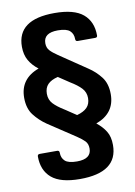

<svg xmlns="http://www.w3.org/2000/svg" viewBox="-90 -749 650 925"><g transform="rotate(-10 235.0 -286.5)"><path d="M226 118Q131 118 87.5 81Q44 44 44 -24Q44 -35 55 -35H140Q151 -35 151 -24Q151 2 167.5 17Q184 32 226 32Q296 32 296 -19Q296 -42 283 -55.5Q270 -69 246 -85L113 -173Q78 -197 53 -229.5Q28 -262 28 -314Q28 -407 121 -441Q92 -463 76 -491Q60 -519 60 -558Q60 -691 242 -691Q338 -691 382 -654Q426 -617 426 -549Q426 -539 415 -539H330Q319 -539 319 -550Q319 -576 302.5 -591Q286 -606 244 -606Q174 -606 174 -555Q174 -533 187 -519Q200 -505 224 -489L357 -399Q392 -376 417 -343.5Q442 -311 442 -259Q442 -166 349 -132Q377 -110 393.5 -83.5Q410 -57 410 -16Q410 118 226 118ZM211 -224 265 -188Q298 -197 314.5 -214Q331 -231 331 -260Q331 -288 312.5 -308Q294 -328 259 -349L205 -385Q172 -377 155.5 -360Q139 -343 139 -314Q139 -285 157 -265.5Q175 -246 211 -224Z"/></g></svg>

Font: Sofia Sans Semi Condensed
Style: Bold
Weight: 700
Designer: Botio Nikoltchev, Ani Petrova
Foundry: lettersoup
Version: Version 4.100; ttfautohint (v1.8.4.7-5d5b)